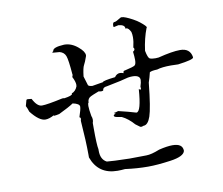

<svg xmlns="http://www.w3.org/2000/svg" viewBox="-81 -850 1100 945"><g transform="rotate(-10 469.0 -377.5)"><path d="M585 -4Q632 -4 699 -13.5Q766 -23 772 -50Q772 -87 721 -87Q694 -87 653 -77Q611 -60 586 -60Q561 -60 502 -59Q414 -61 389 -64Q359 -79 359 -123V-131Q354 -155 354 -235V-263Q357 -271 357 -279Q357 -289 353 -298Q347 -332 347 -349Q347 -363 351 -365Q351 -386 368 -394Q375 -398 409 -411L422 -409Q431 -409 433 -413V-414Q433 -427 455 -429Q537 -445 563 -453Q575 -455 585 -455Q623 -455 623 -431Q623 -419 616 -398L617 -390Q617 -384 614 -384Q611 -384 606 -388Q598 -276 575 -276H574Q538 -287 487 -299Q473 -294 468 -294H465Q465 -292 473 -289Q462 -285 462 -281Q462 -279 464.5 -275.5Q467 -272 500 -267Q531 -252 559 -220Q571 -212 578 -206Q581 -203 586 -203Q591 -203 597 -206H598Q620 -206 633.5 -245.5Q647 -285 660 -411Q668 -434 674 -460Q683 -466 712 -467Q737 -475 782 -475L818 -474Q896 -484 896 -495V-497Q889 -542 839 -542Q800 -542 729 -524L713 -523Q694 -523 685 -527.5Q676 -532 669 -568Q677 -629 696 -678Q698 -679 698 -680Q698 -687 669 -710Q658 -719 638 -730Q599 -751 584 -751Q579 -751 577 -749Q553 -734 547 -734H545Q536 -734 536 -715Q536 -710 539 -710L562 -715Q593 -712 593 -694V-692L597 -693Q608 -693 619 -671Q622 -659 622 -645Q622 -623 615 -594Q619 -590 619 -586Q619 -579 610 -574Q613 -549 613 -533Q613 -512 606 -506Q599 -500 554 -490Q546 -490 546 -480V-478Q536 -482 528 -482Q512 -482 501 -466Q439 -459 438 -452Q388 -443 384 -443Q368 -444 363 -450L349 -496Q354 -539 361 -551Q368 -563 378 -592L379 -597Q379 -616 350 -640Q318 -667 283 -667H281Q224 -664 224 -645Q218 -641 218 -639Q218 -638 222 -637.5Q226 -637 254 -635Q276 -629 283.5 -609.5Q291 -590 297 -514L298 -515Q298 -513 294 -503Q307 -478 307 -462L306 -454Q297 -431 277 -424L278 -422Q278 -413 237 -407Q237 -408 233 -408H227Q149 -391 123 -391Q99 -391 78 -432Q66 -434 59 -434Q53 -434 52 -431Q51 -428 44 -402Q50 -391 56 -372Q97 -320 128 -320Q147 -320 172 -334L171 -332Q171 -331 174 -331Q181 -331 199 -335Q251 -360 273 -375Q307 -368 307 -353Q307 -340 294 -302Q300 -300 300 -294Q300 -290 298 -284Q306 -178 306 -113V-99Q338 -10 434 -10Q451 -10 471 -12Q531 -4 585 -4Z"/></g></svg>

Font: Xiaobo Songti 小帛宋体
Style: Regular
Weight: 400
Version: Version 1.501;March 17, 2024;FontCreator 14.0.0.2814 64-bit